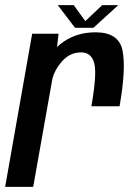

<svg xmlns="http://www.w3.org/2000/svg" viewBox="-39 -726 524 746"><path d="M316 -313Q338.5 -440 327 -481.2Q315.5 -522.5 276 -522.5Q232 -522.5 200.5 -486Q173.5 -455 164.5 -419.5L90 0H-19L86 -595H188.5L182.5 -543Q188 -548.5 194 -553.5Q252 -600.5 332 -600.5Q422 -600.5 436.8 -530.8Q451.5 -461 425.5 -313ZM252.5 -618 185.5 -706H247.5L292.5 -644L358 -706H420.5L324 -618Z"/></svg>

Font: Anybody Medium
Style: Italic
Weight: 500
Italic angle: -10°
Designer: Tyler Finck
Foundry: Etcetera Type Company
Version: Version 1.010; ttfautohint (v1.8.3) -l 8 -r 50 -G 200 -x 14 